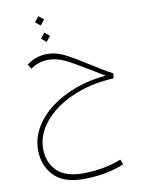

<svg xmlns="http://www.w3.org/2000/svg" viewBox="-105 -724 840 1140"><g transform="rotate(-10 315.0 -154.5)"><path d="M444 -328Q531 -272 588 -242L583 -213L565 -212Q434 -203 327.5 -155Q221 -107 160 -32.5Q99 42 99 127Q99 207 149.5 259Q200 311 309 311Q371 311 430.5 300Q490 289 539 269L551 299Q502 321 438.5 333Q375 345 306 345Q184 345 126 283Q68 221 68 129Q68 37 130 -42.5Q192 -122 300 -173.5Q408 -225 540 -237L447 -293Q363 -345 315.5 -367Q268 -389 220 -389Q192 -389 164 -380Q136 -371 113 -354L96 -382Q150 -424 221 -424Q270 -424 317 -401.5Q364 -379 444 -328ZM182 -622 208 -654 238 -629 212 -597ZM200 -520 226 -552 256 -527 230 -495Z"/></g></svg>

Font: FiraGO UltraLight
Style: Italic
Weight: 200
Italic angle: -8°
Designer: bBox Type GmbH
Foundry: bBox Type GmbH
Version: Version 1.001